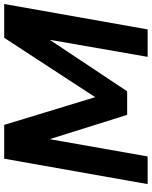

<svg xmlns="http://www.w3.org/2000/svg" viewBox="78 -818 740 937"><g transform="rotate(-90 448.5 -350.0)"><path d="M18 0 142 -700H307L442 -257H443L732 -700H897L773 0H639L722 -476H721L471 -100H356L238 -476H237L153 0Z"/></g></svg>

Font: DM Sans 28pt
Style: Bold Italic
Weight: 700
Italic angle: -10°
Version: Version 4.004;gftools[0.9.30]